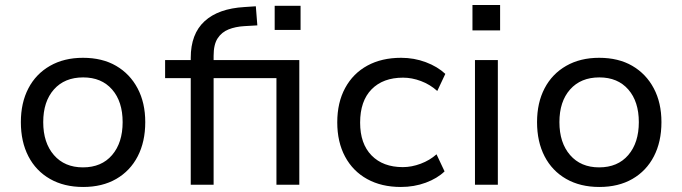

<svg xmlns="http://www.w3.org/2000/svg" viewBox="-20 -735 2715 764"><path d="M311 9Q235 9 179 -23Q123 -55 93 -113Q63 -171 63 -249Q63 -326 93 -383.5Q123 -441 179 -473Q235 -505 310 -505Q387 -505 442 -473Q497 -441 527.5 -383.5Q558 -326 558 -249Q558 -171 528 -113Q498 -55 442.5 -23Q387 9 311 9ZM310 -69Q384 -69 426 -118Q468 -167 468 -249Q468 -331 426 -379Q384 -427 311 -427Q237 -427 194.5 -379Q152 -331 152 -249Q152 -167 194.5 -118Q237 -69 310 -69Z M739 0V-424H637V-496H762L739 -470V-505Q739 -600 794 -650.5Q849 -701 953 -707L998 -710L1004 -634L952 -631Q917 -629 889.5 -618Q862 -607 846 -582.5Q830 -558 830 -513V-481L814 -496H1171V0H1080V-424H830V0ZM1073 -616V-712H1176V-616Z M1575 9Q1498 9 1441 -22.5Q1384 -54 1353 -112Q1322 -170 1322 -248Q1322 -327 1353.5 -385Q1385 -443 1442 -474Q1499 -505 1576 -505Q1628 -505 1674.5 -487.5Q1721 -470 1752 -441L1720 -373Q1691 -399 1655 -412.5Q1619 -426 1584 -426Q1504 -426 1458.5 -379.5Q1413 -333 1413 -247Q1413 -163 1458.5 -116.5Q1504 -70 1583 -70Q1618 -70 1654 -83.5Q1690 -97 1717 -121L1749 -53Q1720 -25 1674 -8Q1628 9 1575 9Z M1860 -614V-715H1970V-614ZM1870 0V-496H1961V0Z M2365 9Q2289 9 2233 -23Q2177 -55 2147 -113Q2117 -171 2117 -249Q2117 -326 2147 -383.5Q2177 -441 2233 -473Q2289 -505 2364 -505Q2441 -505 2496 -473Q2551 -441 2581.5 -383.5Q2612 -326 2612 -249Q2612 -171 2582 -113Q2552 -55 2496.5 -23Q2441 9 2365 9ZM2364 -69Q2438 -69 2480 -118Q2522 -167 2522 -249Q2522 -331 2480 -379Q2438 -427 2365 -427Q2291 -427 2248.5 -379Q2206 -331 2206 -249Q2206 -167 2248.5 -118Q2291 -69 2364 -69Z"/></svg>

Font: Nunito Sans 7pt
Style: Regular
Weight: 400
Designer: Vernon Adams
Foundry: Vernon Adams
Version: Version 3.101;gftools[0.9.27]